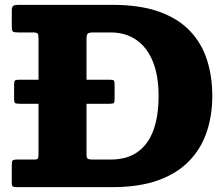

<svg xmlns="http://www.w3.org/2000/svg" viewBox="-20 -770 894 790"><path d="M28.5 -17Q28.5 -5 33.5 -2.5Q38.5 0 50.5 0H442.5Q552.5 0 630.8 -28.2Q709 -56.5 758.2 -107.5Q807.5 -158.5 830.5 -226.8Q853.5 -295 853.5 -375Q853.5 -455 831.8 -523.2Q810 -591.5 761.8 -642.5Q713.5 -693.5 634.8 -721.8Q556 -750 442.5 -750H55Q40.5 -750 34.5 -745.8Q28.5 -741.5 28.5 -726.5V-659Q28.5 -644 33 -640.2Q37.5 -636.5 54 -636.5H116.5Q131.5 -636.5 135 -631.8Q138.5 -627 138.5 -612V-136Q138.5 -122.5 136 -118Q133.5 -113.5 120.5 -113.5H47.5Q36 -113.5 32.2 -109.8Q28.5 -106 28.5 -94ZM362.5 -113.5Q347 -113.5 341.5 -116.5Q336 -119.5 336 -135V-610Q336 -627 341.2 -631.8Q346.5 -636.5 363 -636.5H435Q496.5 -636.5 540.8 -606Q585 -575.5 608.8 -517Q632.5 -458.5 632.5 -375Q632.5 -291.5 610.8 -233Q589 -174.5 545.2 -144Q501.5 -113.5 435 -113.5ZM57.5 -442Q44.5 -442 41.2 -438.2Q38 -434.5 38 -423V-361.5Q38 -349.5 42 -346.2Q46 -343 61 -343H431Q446 -343 448.8 -346.8Q451.5 -350.5 451.5 -362.5V-424Q451.5 -435 448.5 -438.5Q445.5 -442 432.5 -442Z"/></svg>

Font: Besley ExtraBold
Style: Regular
Weight: 800
Designer: Owen Earl
Foundry: indestructible type*
Version: Version 2.001